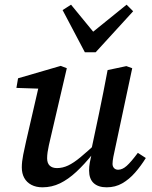

<svg xmlns="http://www.w3.org/2000/svg" viewBox="-20 -786 648 819"><path d="M161 13Q134 13 114 2.5Q94 -8 83.5 -27Q73 -46 73 -72Q73 -96 79 -126Q85 -156 91 -182L150 -438L172 -407L50 -411L57 -452L239 -505L265 -495L196 -199Q192 -182 188.5 -166.5Q185 -151 183 -137Q181 -123 181 -111Q181 -90 192 -79.5Q203 -69 223 -69Q247 -69 270.5 -80Q294 -91 323.5 -115.5Q353 -140 393 -177L398 -130H376Q340 -85 305.5 -53Q271 -21 236 -4Q201 13 161 13ZM435 13Q399 13 379.5 -5Q360 -23 360 -59Q360 -75 363 -92Q366 -109 371 -130H366L402 -300Q412 -347 421 -393.5Q430 -440 439 -487L519 -504L544 -495L472 -157Q467 -136 463.5 -117Q460 -98 460 -87Q460 -76 466.5 -69Q473 -62 484 -62Q502 -62 520.5 -78.5Q539 -95 568 -134L602 -112Q581 -78 556 -49.5Q531 -21 501.5 -4Q472 13 435 13ZM283 -766 397 -627H348L520 -766L548 -738L388 -563H342L247 -743Z"/></svg>

Font: Source Serif 4 Medium
Style: Italic
Weight: 500
Italic angle: -12°
Designer: Frank Grießhammer
Foundry: Adobe Systems Incorporated
Version: Version 4.004;hotconv 1.0.116;makeotfexe 2.5.65601